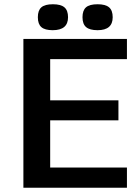

<svg xmlns="http://www.w3.org/2000/svg" viewBox="-20 -883 657 903"><path d="M577 -605H216V-411H537V-317H216V-95H577V0H90V-700H577ZM229 -863Q266 -863 283 -848.5Q300 -834 300 -802Q300 -741 228 -741Q191 -741 174.5 -755.5Q158 -770 158 -802Q158 -834 174.5 -848.5Q191 -863 229 -863ZM439 -863Q476 -863 493 -848.5Q510 -834 510 -802Q510 -741 439 -741Q402 -741 385 -755.5Q368 -770 368 -802Q368 -834 384.5 -848.5Q401 -863 439 -863Z"/></svg>

Font: Fivo Sans Med
Style: Regular
Weight: 450
Designer: Alexander Slobzheninov
Foundry: Alexander Slobzheninov
Version: 1.0